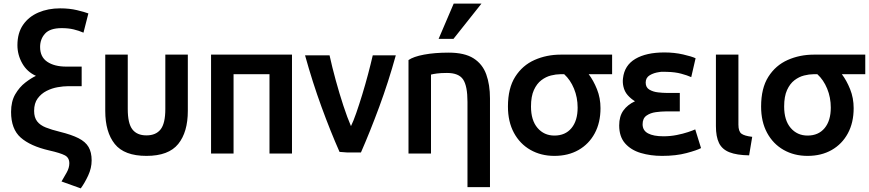

<svg xmlns="http://www.w3.org/2000/svg" viewBox="-20 -834 4791 1058"><path d="M309 -108Q264 -119 232.5 -131.5Q201 -144 184.5 -165.5Q168 -187 168 -223Q168 -265 187.5 -291.5Q207 -318 236.5 -333Q266 -348 298 -353.5Q330 -359 354 -359H430V-467H345Q280 -467 240.5 -493.5Q201 -520 201 -575Q201 -619 228.5 -649Q256 -679 320 -679Q357 -679 386 -672Q415 -665 440 -654L467 -760Q446 -768 404.5 -778Q363 -788 311 -788Q245 -788 191.5 -765Q138 -742 107 -697Q76 -652 76 -585Q76 -532 102.5 -485Q129 -438 178 -416Q152 -404 119.5 -379Q87 -354 64 -314.5Q41 -275 41 -217Q41 -123 94 -76Q147 -29 251 -5Q313 9 337.5 22Q362 35 362 66Q362 91 347 117.5Q332 144 319 166L425 204Q447 174 466 133Q485 92 485 50Q485 5 468 -24Q451 -53 412.5 -72.5Q374 -92 309 -108Z M787 25Q909 25 962 -40.5Q1015 -106 1015 -223V-533H891V-233Q891 -154 865 -121Q839 -88 787 -88Q735 -88 709.5 -121Q684 -154 684 -233V-533H560V-223Q560 -106 612.5 -40.5Q665 25 787 25Z M1589 -533H1143V12H1267V-425H1465V12H1589Z M1914 -139Q1894 -185 1872 -252Q1850 -319 1830 -392Q1810 -465 1796 -529H1661Q1702 -381 1751.5 -245.5Q1801 -110 1851 3Q1856 4 1871 4.5Q1886 5 1891 6H1969Q2019 -108 2069.5 -244.5Q2120 -381 2161 -529H2034Q2023 -481 2008 -424.5Q1993 -368 1976 -312.5Q1959 -257 1943 -211Q1927 -165 1914 -139Z M2231 12H2355V-423Q2366 -426 2387.5 -429Q2409 -432 2443 -432Q2508 -432 2532 -396Q2556 -360 2556 -273V197H2680V-292Q2680 -367 2659.5 -424Q2639 -481 2589.5 -512.5Q2540 -544 2452 -544Q2375 -544 2316.5 -533Q2258 -522 2231 -503ZM2479 -620 2633 -814H2480L2397 -620Z M3289 -238Q3289 -294 3269.5 -342.5Q3250 -391 3224 -425H3353V-533H3070Q2992 -533 2925.5 -503.5Q2859 -474 2819 -411Q2779 -348 2779 -247Q2779 -163 2812 -102Q2845 -41 2903 -8Q2961 25 3035 25Q3111 25 3168 -7.5Q3225 -40 3257 -99Q3289 -158 3289 -238ZM3163 -241Q3163 -169 3129 -128Q3095 -87 3035 -87Q2978 -87 2942 -129Q2906 -171 2906 -247Q2906 -303 2922 -338Q2938 -373 2963 -392Q2988 -411 3016 -418Q3044 -425 3067 -425H3089Q3123 -394 3143 -345.5Q3163 -297 3163 -241Z M3636 -83Q3581 -83 3551 -99Q3521 -115 3521 -149Q3521 -182 3542.5 -197Q3564 -212 3594 -216Q3624 -220 3647 -220H3726V-322H3651Q3633 -322 3606 -325Q3579 -328 3558.5 -340Q3538 -352 3538 -379Q3538 -406 3560.5 -419.5Q3583 -433 3614 -437Q3624 -439 3634.5 -438.5Q3645 -438 3656 -438Q3700 -437 3733.5 -428Q3767 -419 3789 -409L3813 -513Q3792 -523 3744 -534Q3696 -545 3641 -545Q3541 -545 3481 -509.5Q3421 -474 3413 -403Q3410 -381 3415 -358Q3421 -330 3438.5 -310Q3456 -290 3479 -276Q3438 -257 3415 -225Q3392 -193 3392 -143Q3392 -81 3424.5 -44Q3457 -7 3511 9Q3565 25 3628 25Q3705 25 3763 9.5Q3821 -6 3843 -18L3811 -121Q3798 -115 3771 -106Q3744 -97 3709 -90Q3674 -83 3636 -83Z M4125 -80Q4082 -85 4065.5 -97.5Q4049 -110 4049 -147V-533H3925V-178V-139Q3925 -81 3942 -46Q3959 -11 3999.5 5Q4040 21 4108 22Z M4684 -238Q4684 -294 4664.5 -342.5Q4645 -391 4619 -425H4748V-533H4465Q4387 -533 4320.5 -503.5Q4254 -474 4214 -411Q4174 -348 4174 -247Q4174 -163 4207 -102Q4240 -41 4298 -8Q4356 25 4430 25Q4506 25 4563 -7.5Q4620 -40 4652 -99Q4684 -158 4684 -238ZM4558 -241Q4558 -169 4524 -128Q4490 -87 4430 -87Q4373 -87 4337 -129Q4301 -171 4301 -247Q4301 -303 4317 -338Q4333 -373 4358 -392Q4383 -411 4411 -418Q4439 -425 4462 -425H4484Q4518 -394 4538 -345.5Q4558 -297 4558 -241Z"/></svg>

Font: Repo DemiBold
Style: Regular
Weight: 600
Designer: Stefan Peev
Foundry: Context Ltd
Version: Version 1.502